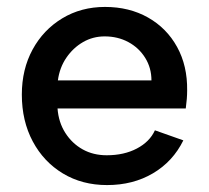

<svg xmlns="http://www.w3.org/2000/svg" viewBox="-20 -527 603 554"><path d="M289 7Q217 7 161.5 -26.5Q106 -60 74.5 -119Q43 -178 43 -254Q43 -327 74 -384Q105 -441 159.5 -474Q214 -507 283 -507Q353 -507 407 -476.5Q461 -446 491 -391.5Q521 -337 520 -266Q520 -254 519 -241.5Q518 -229 516 -214H146Q149 -174 168.5 -143.5Q188 -113 218.5 -96Q249 -79 288 -79Q338 -79 375 -98.5Q412 -118 427 -151L509 -122Q479 -61 421.5 -27Q364 7 289 7ZM417 -295Q417 -331 399 -360Q381 -389 350.5 -405.5Q320 -422 282 -422Q248 -422 219.5 -405.5Q191 -389 171.5 -360.5Q152 -332 147 -295Z"/></svg>

Font: Albert Sans Medium
Style: Regular
Weight: 500
Designer: Andreas Rasmussen
Foundry: a.Foundry
Version: Version 1.025